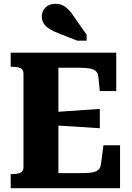

<svg xmlns="http://www.w3.org/2000/svg" viewBox="-20 -986 694 1006"><path d="M609 -225V0H36V-74H46Q71 -74 87 -81Q103 -88 103 -110V-600Q103 -622 87 -629Q71 -636 46 -636H36V-710H589V-509H503L495 -585Q493 -604 481.5 -614Q470 -624 448.5 -627.5Q427 -631 396 -631H286V-79H399Q428 -79 448 -80.5Q468 -82 481 -87.5Q494 -93 500.5 -102Q507 -111 509 -125L522 -225ZM265 -399Q305 -402 344.5 -404.5Q384 -407 424 -410Q464 -413 503 -415V-314Q464 -317 424 -319.5Q384 -322 344.5 -324.5Q305 -327 265 -329ZM368 -898Q355 -919 340.5 -934Q326 -949 309.5 -957.5Q293 -966 271 -966Q238 -966 218.5 -947Q199 -928 199 -900Q199 -880 209 -863.5Q219 -847 239 -834.5Q259 -822 288 -811L385 -773H434V-804Z"/></svg>

Font: Roboto Serif SemiCondensed
Style: Bold
Weight: 700
Width: 4
Designer: Greg Gazdowicz
Foundry: Commercial Type
Version: Version 1.007